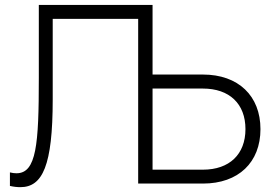

<svg xmlns="http://www.w3.org/2000/svg" viewBox="-20 -740 1110 774"><path d="M595 -720H136.5V-425.5C136.5 -158.5 127 -41.5 46.5 -41.5C38.5 -41.5 29.5 -42.5 20 -45V9.5C35 13 49 14.5 62 14.5C151.5 14.5 192.5 -72 192.5 -339.5V-664H537V0H798C941.5 0 1030 -85.5 1030 -219.5C1030 -353.5 941 -439.5 798 -439.5H595ZM595 -56V-383H798C905 -383 969.5 -321.5 969.5 -219.5C969.5 -118 905 -56 798 -56Z"/></svg>

Font: Vela Sans Light
Style: Regular
Weight: 300
Designer: Principal design: Mikhail Sharanda - project Manrope.
Design modification: Ravid Balaliev
Foundry: Mikhail Sharanda
Version: Version 1.001